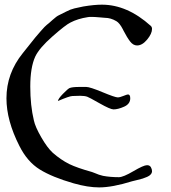

<svg xmlns="http://www.w3.org/2000/svg" viewBox="-20 -814 736 827"><path d="M229.5 -378.9Q230.5 -388.7 251 -409.7Q271.5 -430.7 279.3 -434.6Q291 -439.5 321.3 -439.5H351.6Q367.2 -439.5 421.4 -417Q475.6 -394.5 487.3 -394.5Q496.1 -394.5 511.7 -400.9Q527.3 -407.2 531.2 -407.2Q541 -407.2 541 -390.6Q541 -366.2 514.6 -354.5Q488.3 -342.8 468.8 -342.8Q455.1 -342.8 408.7 -369.1Q362.3 -395.5 355.5 -397.5Q343.8 -401.4 325.2 -401.4Q319.3 -401.4 307.6 -400.9Q295.9 -400.4 292 -400.4Q279.3 -400.4 229.5 -378.9ZM508.8 -688.5Q495.1 -714.8 481.4 -722.7Q457 -737.3 431.6 -737.3Q429.7 -737.3 408.2 -739.3Q386.7 -741.2 374 -741.2Q363.3 -741.2 358.4 -740.2Q314.5 -733.4 283.2 -716.8Q262.7 -707 206.1 -657.2Q149.4 -607.4 131.8 -570.3Q110.4 -523.4 110.4 -441.4Q110.4 -359.4 126 -294.9Q131.8 -267.6 157.7 -222.7Q183.6 -177.7 207 -156.2Q241.2 -126 278.3 -107.4Q312.5 -90.8 376 -73.2Q379.9 -72.3 388.7 -68.4Q397.5 -64.5 406.2 -61.5Q415 -58.6 423.8 -56.6Q455.1 -50.8 492.2 -50.8Q510.7 -50.8 554.7 -76.7Q598.6 -102.5 613.3 -102.5Q625 -102.5 629.9 -93.8Q634.8 -85 634.8 -77.1Q634.8 -69.3 629.4 -63Q624 -56.6 613.8 -52.2Q603.5 -47.9 594.7 -44.9Q585.9 -42 570.8 -38.6Q555.7 -35.2 548.8 -33.2Q463.9 -6.8 407.2 -6.8Q358.4 -6.8 296.9 -24.4Q205.1 -50.8 151.4 -84Q97.7 -117.2 63.5 -185.5Q7.8 -294.9 7.8 -390.6Q7.8 -498 78.1 -585Q82 -589.8 105 -618.7Q127.9 -647.5 131.8 -652.3Q135.7 -657.2 155.3 -679.7Q174.8 -702.1 181.6 -707Q188.5 -711.9 206.1 -728Q223.6 -744.1 234.9 -749Q246.1 -753.9 264.2 -763.7Q282.2 -773.4 300.3 -777.8Q318.4 -782.2 338.9 -786.1Q385.7 -793.9 418.9 -793.9Q528.3 -793.9 629.9 -702.1Q634.8 -697.3 634.8 -689.5Q634.8 -668.9 613.8 -643.6Q592.8 -618.2 570.3 -618.2Q553.7 -618.2 540.5 -635.3Q527.3 -652.3 511.7 -682.6Q509.8 -686.5 508.8 -688.5Z"/></svg>

Font: Isabella
Style: Medium
Weight: 500
Designer: John Stracke
Version: Version 001.202